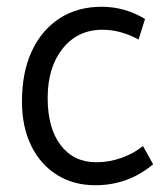

<svg xmlns="http://www.w3.org/2000/svg" viewBox="-20 -534 486 568"><path d="M262 14Q197 14 148 -17Q99 -48 72 -103.5Q45 -159 45 -234Q45 -320 74 -382.5Q103 -445 156 -479.5Q209 -514 281 -514Q349 -514 409 -478L390 -417Q337 -446 283 -446Q210 -446 165.5 -390.5Q121 -335 121 -244Q121 -155 159.5 -104.5Q198 -54 265 -54Q303 -54 339.5 -67Q376 -80 403 -102L433 -48Q359 14 262 14Z"/></svg>

Font: Imprima
Style: Regular
Weight: 400
Designer: Eduardo Tunni
Foundry: Eduardo Tunni
Version: Version 1.002; ttfautohint (v1.8.4.7-5d5b);gftools[0.9.23]